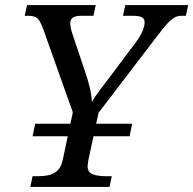

<svg xmlns="http://www.w3.org/2000/svg" viewBox="-20 -734 759 754"><path d="M108 -199 118 -248H499L489 -199ZM99 0 108 -42H131Q153 -42 172.5 -46.5Q192 -51 206.5 -65Q221 -79 227 -109L266 -293L150 -619Q143 -638 136.5 -649.5Q130 -661 120 -666.5Q110 -672 90 -672H77L86 -714H356L347 -672H297Q277 -672 266.5 -665Q256 -658 256 -645Q256 -637 257.5 -627.5Q259 -618 262 -608.5Q265 -599 269 -587L314 -453Q325 -422 332.5 -390Q340 -358 341 -333Q352 -354 372 -380Q392 -406 419 -442L512 -566Q525 -583 532.5 -597Q540 -611 544 -623.5Q548 -636 548 -646Q548 -660 537.5 -666Q527 -672 500 -672H463L472 -714H719L710 -672H691Q676 -672 662.5 -663.5Q649 -655 634 -638Q619 -621 600 -596L367 -291L328 -110Q327 -104 325.5 -95.5Q324 -87 324 -82Q324 -57 344.5 -49.5Q365 -42 396 -42H419L410 0Z"/></svg>

Font: Noto Serif
Style: Italic
Weight: 400
Italic angle: -12°
Designer: Monotype Design Team
Foundry: Monotype Imaging Inc.
Version: Version 2.013